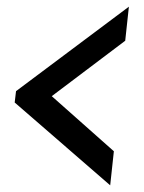

<svg xmlns="http://www.w3.org/2000/svg" viewBox="-20 -569 430 575"><path d="M24 -262 28 -296 366 -549 355 -447 135 -281 321 -116 310 -14Z"/></svg>

Font: Zilla Slab SemiBold
Style: Regular
Weight: 600
Designer: Typotheque.com
Foundry: Typotheque type foundry
Version: Version 1.0; 2017